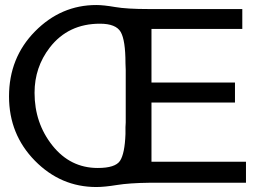

<svg xmlns="http://www.w3.org/2000/svg" viewBox="-20 -731 1048 768"><path d="M16.1 -345.2Q16.1 -500 120.1 -605.5Q224.1 -710.9 365.2 -710.9Q394 -710.9 440.4 -702.9Q486.8 -694.8 575.2 -694.8H949.2V-615.2H585.9V-400.9H919.9V-320.8H585.9V-84H963.9V0H577.1Q497.1 1 447.5 9Q397.9 17.1 365.2 17.1Q223.1 17.1 119.6 -88.1Q16.1 -193.4 16.1 -345.2ZM118.2 -359.9Q118.2 -238.8 189.7 -148.9Q261.2 -59.1 371.1 -59.1Q440.9 -59.1 460 -87.6Q479 -116.2 481.9 -194.8V-222.2L482.9 -241.2V-451.2L481.9 -478Q481.9 -569.8 462.9 -603Q443.8 -636.2 379.9 -636.2Q252.9 -636.2 179.2 -541Q118.2 -461.9 118.2 -359.9Z"/></svg>

Font: CMU Bright
Style: SemiBold
Weight: 600
Version: Version 0.7.0